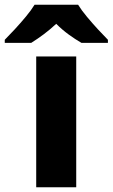

<svg xmlns="http://www.w3.org/2000/svg" viewBox="-79 -786 473 806"><path d="M241 0H73V-549H241ZM249 -766Q263 -743 286 -715.5Q309 -688 332.5 -662.5Q356 -637 374 -619V-606H263Q237 -621 209.5 -641Q182 -661 157 -686Q130 -661 104.5 -642Q79 -623 52 -606H-59V-619Q-40 -638 -16.5 -663.5Q7 -689 29.5 -716Q52 -743 66 -766Z"/></svg>

Font: Noto Sans Bengali ExtraBold
Style: Regular
Weight: 800
Designer: Jelle Bosma - Monotype Design Team
Foundry: Monotype Imaging Inc.
Version: Version 2.003; ttfautohint (v1.8.4.7-5d5b)